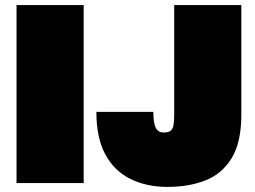

<svg xmlns="http://www.w3.org/2000/svg" viewBox="-20 -720 1004 755"><path d="M45 0V-700H309V0ZM639 15Q556 15 492.5 -16.5Q429 -48 394 -113Q359 -178 359 -280H583Q583 -236 592.5 -217.5Q602 -199 624 -199Q642 -199 651 -206Q660 -213 662.5 -229Q665 -245 665 -270V-700H929V-270Q929 -160 891 -98Q853 -36 787.5 -10.5Q722 15 639 15Z"/></svg>

Font: Golos Text Black
Style: Regular
Weight: 900
Designer: A.Korolkova, Vitaly Kuzmin
Foundry: ParaType Ltd
Version: Version 2.004